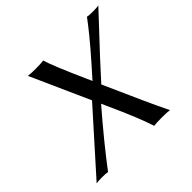

<svg xmlns="http://www.w3.org/2000/svg" viewBox="-158 -823 1002 1002"><g transform="rotate(-45 343.0 -322.5)"><path d="M563.5 2.9Q545.4 0 505.9 0Q465.8 0 447.3 2.9Q422.4 -78.1 346.7 -244.1Q338.4 -261.7 333 -274.9Q205.1 -127.4 106.4 2.9Q95.2 0 64.9 0Q34.2 0 22.5 2.9L312 -320.8L165.5 -647.9Q182.6 -645 221.2 -645Q260.3 -645 278.8 -647.9Q291 -602.1 372.1 -419.9Q379.4 -403.3 385.3 -390.6Q515.1 -534.7 577.6 -616.2Q589.4 -631.3 601.6 -647.9Q612.8 -645 643.1 -645Q673.8 -645 685.5 -647.9Q668.5 -629.4 621.6 -579.6Q487.8 -438 404.8 -345.2Q512.7 -100.1 563.5 2.9Z"/></g></svg>

Font: Linux Biolinum Slanted O
Style: Slanted
Weight: 400
Designer: Philipp H. Poll
Foundry: Philipp H. Poll
Version: Version 1.0.4